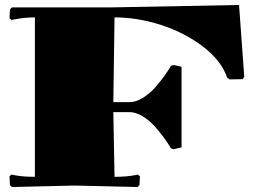

<svg xmlns="http://www.w3.org/2000/svg" viewBox="-20 -750 1020 771"><path d="M120.1 -680.2Q81.1 -680.2 42 -672.9L25.9 -669.9L18.1 -676.8L20 -711.9L27.8 -720.2H420.9L939.9 -730L960.9 -440.9L954.1 -432.1L901.9 -431.2L892.1 -438Q869.6 -505.9 795.7 -562.5Q721.7 -619.1 626.7 -649.7Q531.7 -680.2 439.9 -680.2L435.1 -339.8H500Q524.9 -339.8 552.2 -356.2Q579.6 -372.6 602.3 -398.2Q625 -423.8 640.1 -445.1Q655.3 -466.3 667 -485.8L678.2 -488.8L709 -481.9V-158.2L678.2 -150.9L667 -153.8Q655.3 -173.3 640.1 -194.6Q625 -215.8 602.3 -241.5Q579.6 -267.1 552.2 -283.4Q524.9 -299.8 500 -299.8H435.1L439.9 -40Q486.8 -40 518.1 -45.9L534.2 -48.8L542 -42L540 -6.8L532.2 1L279.8 -4.9L27.8 1L20 -6.8L18.1 -42L25.9 -48.8L42 -45.9Q73.2 -40 120.1 -40Z"/></svg>

Font: Yokawerad
Style: Regular
Weight: 500
Designer: gluk
Foundry: gluk
Version: Version 0.79